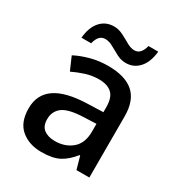

<svg xmlns="http://www.w3.org/2000/svg" viewBox="-177 -863 929 993"><g transform="rotate(30 287.5 -366.0)"><path d="M293 -549Q394 -549 445 -504.5Q496 -460 496 -365V0H419L398 -75H394Q359 -31 320 -10.5Q281 10 214 10Q141 10 93 -30Q45 -70 45 -154Q45 -236 107 -279Q169 -322 297 -326L390 -329V-358Q390 -417 363 -441Q336 -465 287 -465Q246 -465 208 -453Q170 -441 135 -424L101 -502Q139 -522 188.5 -535.5Q238 -549 293 -549ZM317 -256Q226 -253 191 -226.5Q156 -200 156 -153Q156 -111 181 -92.5Q206 -74 246 -74Q307 -74 348 -108.5Q389 -143 389 -212V-259ZM99 -606Q105 -671 136.5 -706Q168 -741 217 -741Q245 -741 271.5 -727.5Q298 -714 322 -700Q346 -686 368 -686Q407 -686 421 -742H479Q473 -678 441.5 -642.5Q410 -607 362 -607Q334 -607 308 -620.5Q282 -634 257.5 -648Q233 -662 210 -662Q170 -662 157 -606Z"/></g></svg>

Font: Noto Sans Thaana Medium
Style: Regular
Weight: 500
Designer: David Williams
Foundry: Google Inc.
Version: Version 3.001; ttfautohint (v1.8.4.7-5d5b)